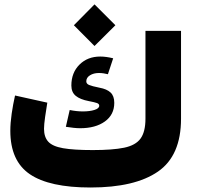

<svg xmlns="http://www.w3.org/2000/svg" viewBox="-20 -834 880 854"><path d="M308.6 -721.7 400.4 -814.5 493.2 -721.7 400.4 -629.4ZM336.4 -263.7Q323.2 -263.7 307.4 -265.4Q291.5 -267.1 272.9 -270L290 -344.7Q320.8 -338.4 348.1 -338.4Q378.9 -338.4 400.1 -345Q421.4 -351.6 421.4 -363.8Q421.4 -372.1 411.1 -375.7Q400.9 -379.4 375 -384.3Q336.4 -391.6 316.9 -407.7Q297.4 -423.8 297.4 -453.6Q297.4 -510.7 333.5 -546.6Q369.6 -582.5 425.8 -582.5Q452.1 -582.5 483.4 -574.7L460 -503.9Q450.7 -506.3 440.4 -507.8Q430.2 -509.3 419.9 -509.3Q396.5 -509.3 380.1 -499Q363.8 -488.8 363.8 -472.2Q363.8 -461.4 376.2 -456.1Q388.7 -450.7 422.9 -443.8Q455.1 -438 471.7 -422.6Q488.3 -407.2 488.3 -376.5Q488.3 -323.7 446.5 -293.7Q404.8 -263.7 336.4 -263.7ZM393.1 -166.5Q481 -166.5 532 -177Q583 -187.5 605 -217.5Q627 -247.6 627 -306.2V-696.8H785.2V-306.2Q785.2 -141.6 682.6 -70.8Q580.1 0 382.8 0Q199.7 0 112.8 -59.1Q25.9 -118.2 25.9 -252Q25.9 -287.1 32 -328.9Q38.1 -370.6 46.9 -409.2L190.4 -377.4Q185.5 -348.6 180.7 -314.2Q175.8 -279.8 175.8 -261.2Q175.8 -224.6 194.6 -203.9Q213.4 -183.1 260.5 -174.8Q307.6 -166.5 393.1 -166.5Z"/></svg>

Font: Estedad-FD ExtraBold
Style: Regular
Weight: 800
Designer: Amin Abedi
Version: Version 7.3